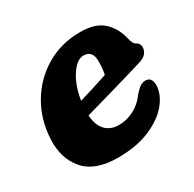

<svg xmlns="http://www.w3.org/2000/svg" viewBox="-114 -589 729 721"><g transform="rotate(-30 251.0 -228.0)"><path d="M464 -152.5Q463 -113.5 432 -75.8Q401 -38 343 -13.2Q285 11.5 204 11.5Q105 11.5 59.8 -41Q14.5 -93.5 19 -176.5Q23 -257.5 62 -323.8Q101 -390 166.5 -429.2Q232 -468.5 315.5 -468.5Q381.5 -468.5 415 -437.2Q448.5 -406 459.5 -356Q465 -333 474.5 -327.5Q490.5 -320.5 491 -302.5Q491 -287.5 480.8 -275.2Q470.5 -263 442.5 -255.5Q410 -245.5 365 -232.5Q320 -219.5 272.8 -206Q225.5 -192.5 186.5 -181.5Q189.5 -137.5 211 -115.2Q232.5 -93 268.5 -93Q302 -93 333.2 -109Q364.5 -125 387 -156Q403.5 -175 415.2 -182.2Q427 -189.5 440.5 -188Q454 -186.5 459.2 -176Q464.5 -165.5 464 -152.5ZM282 -386Q253.5 -386 226.5 -345.2Q199.5 -304.5 190 -243Q221.5 -252.5 255.5 -263Q289.5 -273.5 315.5 -282.5Q321 -305 321 -339Q321 -386 282 -386Z"/></g></svg>

Font: Fraunces 72pt S100
Style: Bold Italic
Weight: 700
Italic angle: -16°
Version: Version 1.000; ttfautohint (v1.8.3)